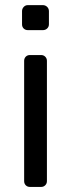

<svg xmlns="http://www.w3.org/2000/svg" viewBox="-20 -737 280 757"><path d="M66.9 -641.1V-692.9Q66.9 -702.6 73.5 -709.7Q80.1 -716.8 89.8 -716.8H148.9Q158.7 -716.8 165.8 -710Q172.9 -703.1 172.9 -692.9V-641.1Q172.9 -631.3 166 -624.8Q159.2 -618.2 148.9 -618.2H89.8Q80.1 -618.2 73.5 -624.5Q66.9 -630.9 66.9 -641.1ZM75.2 -22.9V-497.1Q75.2 -506.8 81.5 -513.4Q87.9 -520 98.1 -520H142.1Q151.9 -520 158.4 -513.4Q165 -506.8 165 -497.1V-22.9Q165 -13.2 158.4 -6.6Q151.9 0 142.1 0H98.1Q87.9 0 81.5 -6.6Q75.2 -13.2 75.2 -22.9Z"/></svg>

Font: Rubik AZ
Style: Regular
Weight: 400
Designer: Hubert and Fischer
Foundry: Hubert & Fischer
Version: Version 2.000